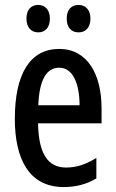

<svg xmlns="http://www.w3.org/2000/svg" viewBox="-20 -747 468 777"><path d="M87 -672C87 -635 107 -616 135 -616C162 -616 182 -635 182 -672C182 -707 162 -727 135 -727C107 -727 87 -709 87 -672ZM250 -672C250 -635 269 -616 298 -616C326 -616 346 -635 346 -672C346 -707 326 -727 298 -727C270 -727 250 -709 250 -672ZM220 -549C102 -549 40 -449 40 -266C40 -106 96 10 238 10C286 10 330 -1 370 -25V-108C327 -81 289 -69 247 -69C172 -69 136 -128 134 -248H391V-309C391 -447 333 -549 220 -549ZM220 -473C276 -473 302 -406 302 -321H135C139 -426 169 -473 220 -473Z"/></svg>

Font: Noto Sans Sinhala UI ExtraCondensed Medium
Style: Regular
Weight: 500
Width: 2
Designer: Jelle Bosma - Monotype Design Team
Foundry: Monotype Imaging Inc.
Version: Version 2.006